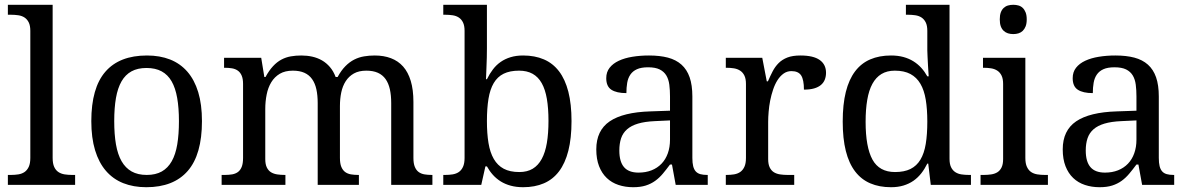

<svg xmlns="http://www.w3.org/2000/svg" viewBox="-20 -780 5017 810"><path d="M25.9 -42Q43 -42 57.9 -44.4Q72.8 -46.9 83.7 -54.4Q94.7 -62 101.3 -76.2Q107.9 -90.3 107.9 -113.8V-649.9Q107.9 -671.9 101.3 -685.3Q94.7 -698.7 83.5 -706.1Q72.3 -713.4 57.4 -715.6Q42.5 -717.8 25.9 -717.8H13.2V-759.8H202.1V-113.8Q202.1 -90.3 208.5 -76.2Q214.8 -62 226.1 -54.4Q237.3 -46.9 252.2 -44.4Q267.1 -42 284.2 -42H296.9V0H13.2V-42Z M832 -269Q832 -127.9 772.2 -59.1Q712.4 9.8 597.2 9.8Q543 9.8 500 -7.3Q457 -24.4 427 -59.1Q397 -93.8 381.1 -146.2Q365.2 -198.7 365.2 -269Q365.2 -409.2 424.6 -477.5Q483.9 -545.9 600.1 -545.9Q654.3 -545.9 697.3 -529.1Q740.2 -512.2 770.3 -477.8Q800.3 -443.4 816.2 -391.4Q832 -339.4 832 -269ZM461.9 -269Q461.9 -213.4 469.2 -170.9Q476.6 -128.4 492.9 -99.9Q509.3 -71.3 535.4 -56.6Q561.5 -42 599.1 -42Q636.7 -42 662.6 -56.6Q688.5 -71.3 704.6 -99.9Q720.7 -128.4 727.8 -170.9Q734.9 -213.4 734.9 -269Q734.9 -324.7 727.5 -366.7Q720.2 -408.7 704.1 -436.8Q688 -464.8 661.9 -479Q635.7 -493.2 598.1 -493.2Q560.5 -493.2 534.7 -479Q508.8 -464.8 492.7 -436.8Q476.6 -408.7 469.2 -366.7Q461.9 -324.7 461.9 -269Z M1184.1 -42V0H915V-42H928.2Q945.3 -42 959.5 -44.4Q973.6 -46.9 983.9 -54.4Q994.1 -62 999.8 -76.2Q1005.4 -90.3 1005.4 -113.8V-425.8Q1005.4 -447.8 999.5 -461.2Q993.7 -474.6 983.4 -481.9Q973.1 -489.3 959 -491.7Q944.8 -494.1 928.2 -494.1H925.3V-536.1H1082L1095.2 -455.1H1100.1Q1115.2 -482.9 1131.8 -500.7Q1148.4 -518.6 1167.2 -528.6Q1186 -538.6 1206.8 -542.2Q1227.5 -545.9 1251 -545.9Q1275.4 -545.9 1297.4 -541Q1319.3 -536.1 1338.1 -525.4Q1356.9 -514.6 1371.8 -497.3Q1386.7 -480 1396 -455.1H1404.3Q1419.4 -482.9 1437 -500.7Q1454.6 -518.6 1474.4 -528.6Q1494.1 -538.6 1515.9 -542.2Q1537.6 -545.9 1561 -545.9Q1599.1 -545.9 1629.4 -534.4Q1659.7 -522.9 1680.7 -499.3Q1701.7 -475.6 1712.9 -438.5Q1724.1 -401.4 1724.1 -350.1V-113.8Q1724.1 -90.3 1730 -76.2Q1735.8 -62 1746.1 -54.4Q1756.3 -46.9 1770.5 -44.4Q1784.7 -42 1801.3 -42H1804.2V0H1630.4V-345.2Q1630.4 -377.9 1624.8 -403.3Q1619.1 -428.7 1606.7 -446.3Q1594.2 -463.9 1574.2 -472.9Q1554.2 -481.9 1525.4 -481.9Q1494.1 -481.9 1472.9 -470Q1451.7 -458 1438.5 -437.5Q1425.3 -417 1419.7 -390.1Q1414.1 -363.3 1414.1 -333V-113.8Q1414.1 -90.3 1419.9 -76.2Q1425.8 -62 1436 -54.4Q1446.3 -46.9 1460.4 -44.4Q1474.6 -42 1491.2 -42H1494.1V0H1320.3V-345.2Q1320.3 -377.9 1314.7 -403.3Q1309.1 -428.7 1296.6 -446.3Q1284.2 -463.9 1264.2 -472.9Q1244.1 -481.9 1215.3 -481.9Q1182.6 -481.9 1160.4 -468.8Q1138.2 -455.6 1124.5 -433.1Q1110.8 -410.6 1105 -381.3Q1099.1 -352.1 1099.1 -319.8V-108.9Q1099.1 -86.9 1105.7 -73.5Q1112.3 -60.1 1123.5 -53.2Q1134.8 -46.4 1149.7 -44.2Q1164.6 -42 1181.2 -42Z M2391.1 -269Q2391.1 -196.8 2377.7 -144Q2364.3 -91.3 2338.4 -57.1Q2312.5 -22.9 2274.4 -6.6Q2236.3 9.8 2187 9.8Q2158.2 9.8 2134.8 3.4Q2111.3 -2.9 2092.5 -14.6Q2073.7 -26.4 2059.3 -42.5Q2044.9 -58.6 2034.2 -78.1H2027.8L2010.3 0H1850.1V-42H1857.9Q1875 -42 1889.9 -44.4Q1904.8 -46.9 1915.8 -54.4Q1926.8 -62 1933.3 -76.2Q1939.9 -90.3 1939.9 -113.8V-649.9Q1939.9 -671.9 1933.3 -685.3Q1926.8 -698.7 1915.5 -706.1Q1904.3 -713.4 1889.4 -715.6Q1874.5 -717.8 1857.9 -717.8H1850.1V-759.8H2034.2V-576.2Q2034.2 -559.1 2033.7 -536.9Q2033.2 -514.6 2032.2 -494.1Q2031.2 -470.7 2030.3 -445.8H2034.2Q2045.4 -468.8 2059.6 -487.3Q2073.7 -505.9 2092.3 -518.8Q2110.8 -531.7 2134.3 -538.8Q2157.7 -545.9 2187 -545.9Q2236.3 -545.9 2274.4 -529.5Q2312.5 -513.2 2338.4 -479.2Q2364.3 -445.3 2377.7 -393.1Q2391.1 -340.8 2391.1 -269ZM2169.9 -481.9Q2130.9 -481.9 2104.7 -469Q2078.6 -456.1 2063 -429.7Q2047.4 -403.3 2040.8 -363.3Q2034.2 -323.2 2034.2 -269Q2034.2 -216.8 2040.8 -176.8Q2047.4 -136.7 2063.2 -109.4Q2079.1 -82 2105.2 -68.1Q2131.3 -54.2 2170.9 -54.2Q2204.1 -54.2 2227.3 -68.1Q2250.5 -82 2265.4 -109.4Q2280.3 -136.7 2287.1 -177Q2293.9 -217.3 2293.9 -270Q2293.9 -323.2 2287.1 -363Q2280.3 -402.8 2265.4 -429.2Q2250.5 -455.6 2226.8 -468.8Q2203.1 -481.9 2169.9 -481.9Z M2592.8 -145Q2592.8 -98.1 2612.5 -75Q2632.3 -51.8 2673.8 -51.8Q2704.1 -51.8 2728.8 -61.5Q2753.4 -71.3 2770.8 -89.4Q2788.1 -107.4 2797.4 -133.3Q2806.6 -159.2 2806.6 -190.9V-272L2742.7 -269Q2700.2 -267.1 2671.6 -258.5Q2643.1 -250 2625.5 -234.6Q2607.9 -219.2 2600.3 -196.8Q2592.8 -174.3 2592.8 -145ZM2713.9 -496.1Q2685.1 -496.1 2667.2 -488Q2649.4 -480 2639.4 -465.3Q2629.4 -450.7 2626 -430.7Q2622.6 -410.6 2622.6 -387.2Q2581.1 -387.2 2559.3 -401.4Q2537.6 -415.5 2537.6 -450.2Q2537.6 -476.1 2551.8 -494.1Q2565.9 -512.2 2590.6 -523.7Q2615.2 -535.2 2647.9 -540.5Q2680.7 -545.9 2717.8 -545.9Q2763.7 -545.9 2797.9 -536.9Q2832 -527.8 2855 -507.3Q2877.9 -486.8 2889.4 -453.9Q2900.9 -420.9 2900.9 -373V-113.8Q2900.9 -92.8 2904.3 -79.1Q2907.7 -65.4 2915 -57.1Q2922.4 -48.8 2934.3 -45.4Q2946.3 -42 2962.9 -42H2965.8V0H2830.6L2814.9 -85.9H2806.6Q2791 -64.9 2776.4 -47.4Q2761.7 -29.8 2744.1 -17.1Q2726.6 -4.4 2704.3 2.7Q2682.1 9.8 2650.9 9.8Q2617.7 9.8 2589.1 0.2Q2560.5 -9.3 2539.8 -29.1Q2519 -48.8 2507.3 -78.9Q2495.6 -108.9 2495.6 -149.9Q2495.6 -229.5 2552.2 -268.1Q2608.9 -306.6 2723.6 -310.1L2806.6 -313V-373Q2806.6 -399.9 2803.7 -422.6Q2800.8 -445.3 2791 -461.7Q2781.2 -478 2762.9 -487.1Q2744.6 -496.1 2713.9 -496.1Z M3330.6 0H3042V-42H3044.9Q3062 -42 3076.9 -44.4Q3091.8 -46.9 3102.8 -54.4Q3113.8 -62 3120.4 -76.2Q3127 -90.3 3127 -113.8V-425.8Q3127 -447.8 3120.4 -461.2Q3113.8 -474.6 3102.5 -481.9Q3091.3 -489.3 3076.4 -491.7Q3061.5 -494.1 3044.9 -494.1H3042V-536.1H3195.8L3214.8 -437H3219.7Q3229.5 -459.5 3239.7 -479.2Q3250 -499 3264.9 -513.9Q3279.8 -528.8 3301.8 -537.4Q3323.7 -545.9 3356.9 -545.9Q3411.6 -545.9 3438.2 -526.9Q3464.8 -507.8 3464.8 -473.1Q3464.8 -457.5 3459.7 -444.3Q3454.6 -431.2 3443.4 -421.6Q3432.1 -412.1 3414.6 -407Q3397 -401.9 3371.6 -401.9Q3371.6 -443.4 3359.9 -461.7Q3348.1 -480 3318.8 -480Q3300.3 -480 3285.6 -469.5Q3271 -459 3260 -441.7Q3249 -424.3 3241.5 -401.9Q3233.9 -379.4 3229.2 -355.7Q3224.6 -332 3222.7 -308.6Q3220.7 -285.2 3220.7 -266.1V-108.9Q3220.7 -86.9 3227.3 -73.5Q3233.9 -60.1 3245.1 -53.2Q3256.3 -46.4 3271.2 -44.2Q3286.1 -42 3302.7 -42H3330.6Z M3985.8 -109.9Q3985.8 -87.9 3992.4 -74.5Q3999 -61 4010.3 -53.7Q4021.5 -46.4 4036.4 -44.2Q4051.3 -42 4067.9 -42H4076.2V0H3906.7L3896 -89.8H3892.1Q3880.9 -66.9 3866.5 -48.6Q3852.1 -30.3 3833.5 -17.3Q3814.9 -4.4 3791.5 2.7Q3768.1 9.8 3738.8 9.8Q3689.5 9.8 3651.4 -6.6Q3613.3 -22.9 3587.4 -56.9Q3561.5 -90.8 3548.3 -143.1Q3535.2 -195.3 3535.2 -267.1Q3535.2 -339.4 3548.3 -392.1Q3561.5 -444.8 3587.4 -479Q3613.3 -513.2 3651.4 -529.5Q3689.5 -545.9 3738.8 -545.9Q3767.6 -545.9 3791 -539.6Q3814.5 -533.2 3833.3 -521.5Q3852.1 -509.8 3866.7 -493.7Q3881.3 -477.5 3892.1 -458H3897.9Q3896.5 -482.4 3895 -503.9Q3894 -522.5 3893.1 -540.8Q3892.1 -559.1 3892.1 -567.9V-649.9Q3892.1 -671.9 3885.5 -685.3Q3878.9 -698.7 3867.7 -706.1Q3856.4 -713.4 3841.6 -715.6Q3826.7 -717.8 3810.1 -717.8H3801.8V-759.8H3985.8ZM3755.9 -54.2Q3794.9 -54.2 3821 -67.1Q3847.2 -80.1 3863 -106.4Q3878.9 -132.8 3885.5 -172.9Q3892.1 -212.9 3892.1 -267.1Q3892.1 -319.3 3885.5 -359.4Q3878.9 -399.4 3863 -426.5Q3847.2 -453.6 3820.8 -467.8Q3794.4 -481.9 3754.9 -481.9Q3722.2 -481.9 3698.7 -467.8Q3675.3 -453.6 3660.4 -426.3Q3645.5 -398.9 3638.7 -358.6Q3631.8 -318.4 3631.8 -266.1Q3631.8 -159.7 3660.6 -106.9Q3689.5 -54.2 3755.9 -54.2Z M4129.9 -42Q4146.5 -42 4161.4 -44.2Q4176.3 -46.4 4187.5 -53.2Q4198.7 -60.1 4205.3 -73.5Q4211.9 -86.9 4211.9 -108.9V-425.8Q4211.9 -447.8 4205.3 -461.2Q4198.7 -474.6 4187.5 -481.9Q4176.3 -489.3 4161.4 -491.7Q4146.5 -494.1 4129.9 -494.1H4127V-536.1H4305.7V-113.8Q4305.7 -90.3 4312.3 -76.2Q4318.8 -62 4329.8 -54.4Q4340.8 -46.9 4356 -44.4Q4371.1 -42 4387.7 -42H4400.9V0H4116.7V-42ZM4197.8 -698.2Q4197.8 -715.8 4202.1 -727.5Q4206.5 -739.3 4214.4 -746.6Q4222.2 -753.9 4232.4 -756.8Q4242.7 -759.8 4254.9 -759.8Q4266.6 -759.8 4276.9 -756.8Q4287.1 -753.9 4294.7 -746.6Q4302.2 -739.3 4306.9 -727.5Q4311.5 -715.8 4311.5 -698.2Q4311.5 -680.7 4306.9 -668.9Q4302.2 -657.2 4294.7 -649.9Q4287.1 -642.6 4276.9 -639.4Q4266.6 -636.2 4254.9 -636.2Q4242.7 -636.2 4232.4 -639.4Q4222.2 -642.6 4214.4 -649.9Q4206.5 -657.2 4202.1 -668.9Q4197.8 -680.7 4197.8 -698.2Z M4560.5 -145Q4560.5 -98.1 4580.3 -75Q4600.1 -51.8 4641.6 -51.8Q4671.9 -51.8 4696.5 -61.5Q4721.2 -71.3 4738.5 -89.4Q4755.9 -107.4 4765.1 -133.3Q4774.4 -159.2 4774.4 -190.9V-272L4710.4 -269Q4668 -267.1 4639.4 -258.5Q4610.8 -250 4593.3 -234.6Q4575.7 -219.2 4568.1 -196.8Q4560.5 -174.3 4560.5 -145ZM4681.6 -496.1Q4652.8 -496.1 4635 -488Q4617.2 -480 4607.2 -465.3Q4597.2 -450.7 4593.8 -430.7Q4590.3 -410.6 4590.3 -387.2Q4548.8 -387.2 4527.1 -401.4Q4505.4 -415.5 4505.4 -450.2Q4505.4 -476.1 4519.5 -494.1Q4533.7 -512.2 4558.3 -523.7Q4583 -535.2 4615.7 -540.5Q4648.4 -545.9 4685.5 -545.9Q4731.4 -545.9 4765.6 -536.9Q4799.8 -527.8 4822.8 -507.3Q4845.7 -486.8 4857.2 -453.9Q4868.7 -420.9 4868.7 -373V-113.8Q4868.7 -92.8 4872.1 -79.1Q4875.5 -65.4 4882.8 -57.1Q4890.1 -48.8 4902.1 -45.4Q4914.1 -42 4930.7 -42H4933.6V0H4798.3L4782.7 -85.9H4774.4Q4758.8 -64.9 4744.1 -47.4Q4729.5 -29.8 4711.9 -17.1Q4694.3 -4.4 4672.1 2.7Q4649.9 9.8 4618.7 9.8Q4585.4 9.8 4556.9 0.2Q4528.3 -9.3 4507.6 -29.1Q4486.8 -48.8 4475.1 -78.9Q4463.4 -108.9 4463.4 -149.9Q4463.4 -229.5 4520 -268.1Q4576.7 -306.6 4691.4 -310.1L4774.4 -313V-373Q4774.4 -399.9 4771.5 -422.6Q4768.6 -445.3 4758.8 -461.7Q4749 -478 4730.7 -487.1Q4712.4 -496.1 4681.6 -496.1Z"/></svg>

Font: Droid-TTFautohint Serif
Style: Regular
Weight: 400
Foundry: Ascender Corporation
Version: Version 1.00; ttfautohint (v1.00rc1.4-1a1c-dirty) -l 8 -r 50